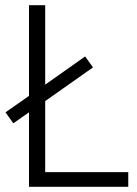

<svg xmlns="http://www.w3.org/2000/svg" viewBox="-20 -715 524 735"><path d="M471 0H91V-285L31 -243L1 -285L91 -348V-695H153V-391L306 -499L336 -457L153 -328V-56H471Z"/></svg>

Font: Titillium Web Light
Style: Regular
Weight: 300
Version: Version 1.002;PS 57.000;hotconv 1.0.70;makeotf.lib2.5.55311